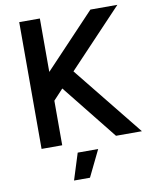

<svg xmlns="http://www.w3.org/2000/svg" viewBox="-96 -772 837 1044"><g transform="rotate(-10 322.0 -250.0)"><path d="M83 0V-700H197V-405L476 -700H625L327 -385L637 0H494L251 -304L197 -246V0ZM227 200 273 54H386L315 200Z"/></g></svg>

Font: Figtree Light SemiBold
Style: Regular
Weight: 600
Version: Version 2.002